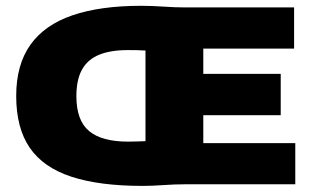

<svg xmlns="http://www.w3.org/2000/svg" viewBox="-20 -620 1055 646"><path d="M460 5.5Q314.5 5.5 220 -25.5Q125.5 -56.5 80 -123Q34.5 -189.5 34.5 -297Q34.5 -402 82.2 -469.2Q130 -536.5 223.8 -568.5Q317.5 -600.5 455 -600.5Q490 -600.5 529 -597.8Q568 -595 605.5 -595H969.5V-456.5H664V-138.5H973.5V0H605.5Q567 0 529 2.8Q491 5.5 460 5.5ZM410.5 -143.5Q423 -143.5 438.8 -144Q454.5 -144.5 469.5 -145V-450Q455.5 -451 440.8 -451.2Q426 -451.5 411 -451.5Q352 -451.5 313.5 -435.8Q275 -420 256 -386Q237 -352 237 -296.5Q237 -214.5 279.8 -179Q322.5 -143.5 410.5 -143.5ZM575 -232.5V-371.5H924.5V-232.5Z"/></svg>

Font: Encode Sans SC SemiExpanded ExtraBold
Style: Regular
Weight: 800
Width: 6
Designer: Multiple Designers
Foundry: Impallari Type
Version: Version 3.002